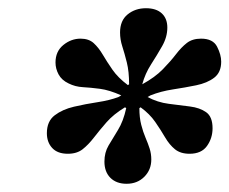

<svg xmlns="http://www.w3.org/2000/svg" viewBox="-20 -783 558 467"><path d="M288 -336Q263 -336 248.5 -350.5Q234 -365 234 -390Q234 -412 244 -429Q254 -446 267 -467Q280 -488 287 -520L284 -522Q256 -505 239 -485.5Q222 -466 208.5 -448.5Q195 -431 181 -420Q167 -409 145 -409Q120 -409 107 -423Q94 -437 94 -459Q94 -488 113 -502.5Q132 -517 160 -523.5Q188 -530 217.5 -534.5Q247 -539 268 -547L275 -551Q246 -564 223 -567Q200 -570 181.5 -571Q163 -572 147 -580Q130 -588 122.5 -602Q115 -616 115 -631Q115 -658 134 -673.5Q153 -689 176 -689Q196 -689 208 -678Q220 -667 230 -650Q240 -633 253.5 -613.5Q267 -594 291 -576L294 -578Q294 -609 288.5 -631Q283 -653 277.5 -670Q272 -687 272 -704Q272 -733 290.5 -748Q309 -763 335 -763Q360 -763 373.5 -750.5Q387 -738 387 -716Q387 -693 374.5 -671Q362 -649 347.5 -626.5Q333 -604 326 -578Q357 -595 376 -614.5Q395 -634 408 -651Q421 -668 434.5 -678.5Q448 -689 469 -689Q498 -689 508 -669.5Q518 -650 518 -633Q518 -607 501 -594Q484 -581 457 -575.5Q430 -570 400.5 -565.5Q371 -561 346 -551L339 -547Q363 -534 390.5 -530.5Q418 -527 442 -524Q466 -521 481.5 -510Q497 -499 497 -471Q497 -447 483.5 -428Q470 -409 441 -409Q419 -409 405.5 -420Q392 -431 381.5 -449Q371 -467 357.5 -486.5Q344 -506 322 -522L319 -520Q319 -497 323.5 -479.5Q328 -462 334 -448Q340 -434 344 -421.5Q348 -409 348 -395Q348 -370 331 -353Q314 -336 288 -336Z"/></svg>

Font: Libre Bodoni
Style: Bold Italic
Weight: 700
Italic angle: -13°
Version: Version 2.005;gftools[0.9.23]